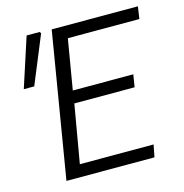

<svg xmlns="http://www.w3.org/2000/svg" viewBox="-107 -824 885 923"><g transform="rotate(-15 335.5 -362.5)"><path d="M231 -722H660L651 -661H295L253 -412H554L544 -350H244L194 -61H561L549 0H111ZM107 -725H172L177 -717L79 -479H27Z"/></g></svg>

Font: Nebula Sans Book
Style: Regular
Weight: 400
Italic angle: -9°
Designer: Paul D. Hunt for Adobe (as Source Sans)
Foundry: Nebula Entertainment & Broadcasting LLC
Version: Version 1.010